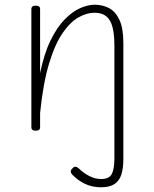

<svg xmlns="http://www.w3.org/2000/svg" viewBox="-20 -539 653 814"><path d="M503 135Q503 174 494.5 201Q486 228 465 241.5Q444 255 408 255Q371 255 340.5 240.5Q310 226 286 201Q281 196 280 189Q279 182 288 174Q294 167 301 168Q308 169 314 175Q333 194 358 207Q383 220 409 220Q443 220 454 198.5Q465 177 465 132V-346Q465 -393 457 -424Q449 -455 430.5 -470Q412 -485 380 -485Q348 -485 313 -465.5Q278 -446 245.5 -399Q213 -352 188 -269.5Q163 -187 150 -60V0Q150 8 145.5 11.5Q141 15 131 15Q122 15 117.5 11.5Q113 8 113 0V-500Q113 -508 117.5 -511.5Q122 -515 131 -515Q141 -515 145.5 -511.5Q150 -508 150 -500V-229Q167 -312 194.5 -368Q222 -424 254.5 -457Q287 -490 320 -504.5Q353 -519 381 -519Q415 -519 442.5 -504.5Q470 -490 486.5 -454.5Q503 -419 503 -356Z"/></svg>

Font: Playwrite FR Moderne Thin
Style: Regular
Weight: 250
Version: Version 1.002